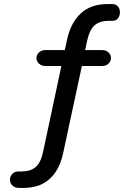

<svg xmlns="http://www.w3.org/2000/svg" viewBox="-20 -734 640 943"><path d="M73 189Q54 189 41.5 177.5Q29 166 29 149Q29 131 41 119.5Q53 108 70 108H88Q130 108 155.5 86Q181 64 192 10L284 -422L303 -410H202Q184 -410 171.5 -421.5Q159 -433 159 -449Q159 -465 171.5 -476.5Q184 -488 202 -488H315L295 -472L309 -538Q327 -622 376.5 -668Q426 -714 508 -714H531Q549 -714 559 -702.5Q569 -691 569 -674Q569 -656 559.5 -644Q550 -632 535 -632H517Q471 -632 445.5 -610.5Q420 -589 408 -534L395 -472L380 -488H482Q501 -488 513 -476.5Q525 -465 525 -449Q525 -433 513 -421.5Q501 -410 482 -410H365L385 -423L291 14Q280 70 254 109.5Q228 149 188.5 169Q149 189 95 189Z"/></svg>

Font: Nunito ExtraLight SemiBold
Style: Regular
Weight: 600
Version: Version 3.602